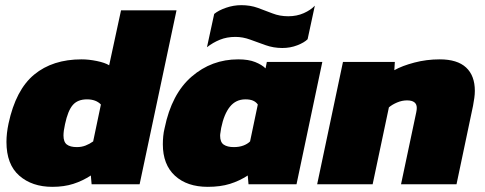

<svg xmlns="http://www.w3.org/2000/svg" viewBox="-20 -714 1881 744"><path d="M183 10Q104 10 54.5 -33.5Q5 -77 5 -164Q5 -181 7 -198.5Q9 -216 13 -235Q41 -366 112.5 -425Q184 -484 296 -484Q324 -484 355.5 -477.5Q387 -471 403 -461L449 -674H664L521 0H335L332 -34Q300 -13 264 -1.5Q228 10 183 10ZM278 -144Q296 -144 311.5 -150Q327 -156 341 -166L371 -309Q352 -329 317 -329Q281 -329 262 -307Q243 -285 232 -233Q226 -206 226 -189Q226 -164 239 -154Q252 -144 278 -144Z M1074 -528Q1040 -528 1009 -539Q978 -550 949.5 -560.5Q921 -571 892 -571Q859 -571 832 -560Q805 -549 782 -531L810 -660Q827 -674 856 -684Q885 -694 915 -694Q950 -694 979 -683.5Q1008 -673 1036 -662Q1064 -651 1097 -651Q1130 -651 1157 -663Q1184 -675 1200 -692L1172 -562Q1159 -549 1132 -538.5Q1105 -528 1074 -528ZM785 10Q705 10 658 -33Q611 -76 611 -155Q611 -170 612.5 -186Q614 -202 618 -218Q645 -350 722.5 -417Q800 -484 903 -484Q943 -484 969 -473.5Q995 -463 1009 -449L1014 -474H1229L1129 0H943L940 -34Q908 -13 871 -1.5Q834 10 785 10ZM886 -144Q907 -144 923 -150Q939 -156 949 -166L979 -309Q972 -319 960.5 -324Q949 -329 931 -329Q894 -329 871 -300.5Q848 -272 837 -218Q836 -209 834.5 -201.5Q833 -194 833 -188Q833 -163 847 -153.5Q861 -144 886 -144Z M1209 0 1309 -474H1510L1508 -442Q1538 -459 1585.5 -471.5Q1633 -484 1684 -484Q1752 -484 1786 -452.5Q1820 -421 1820 -362Q1820 -349 1818 -334.5Q1816 -320 1813 -304L1749 0H1534L1593 -279Q1594 -284 1594.5 -288Q1595 -292 1595 -296Q1595 -325 1557 -325Q1538 -325 1519 -317Q1500 -309 1487 -298L1424 0Z"/></svg>

Font: Kanit ExtraBold
Style: Italic
Weight: 800
Italic angle: -12°
Designer: Katatrad Team
Foundry: CadsonDemak
Version: Version 2.000; ttfautohint (v1.8.3)